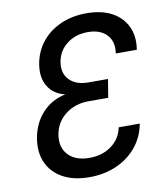

<svg xmlns="http://www.w3.org/2000/svg" viewBox="-84 -810 767 889"><g transform="rotate(-10 300.0 -365.0)"><path d="M266 10Q193 10 142.5 -17Q92 -44 69 -93Q46 -142 56 -207Q68 -279 112 -326.5Q156 -374 221 -387Q167 -400 141.5 -441.5Q116 -483 126 -545Q136 -604 170.5 -647.5Q205 -691 259.5 -715.5Q314 -740 382 -740Q453 -740 501 -714Q549 -688 571 -641.5Q593 -595 583 -533H484Q493 -587 462.5 -620Q432 -653 373 -653Q315 -653 274 -621Q233 -589 225 -537Q217 -486 247.5 -454.5Q278 -423 336 -423H428L414 -337H322Q257 -337 211.5 -301Q166 -265 157 -207Q148 -149 182 -113.5Q216 -78 281 -78Q342 -78 385 -110Q428 -142 438 -194H537Q526 -133 488.5 -87Q451 -41 393.5 -15.5Q336 10 266 10Z"/></g></svg>

Font: JetBrains Mono NL Medium
Style: Italic
Weight: 500
Italic angle: -9°
Monospace: yes
Designer: Philipp Nurullin, Konstantin Bulenkov
Foundry: JetBrains
Version: Version 2.305; ttfautohint (v1.8.4.7-5d5b)